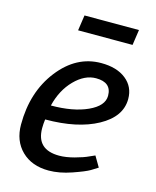

<svg xmlns="http://www.w3.org/2000/svg" viewBox="-112 -812 729 899"><g transform="rotate(15 252.0 -362.5)"><path d="M484 -410Q484 -324 386.5 -270.5Q289 -217 133 -217Q130 -195 130 -174Q130 -70 240 -70Q272 -70 313 -81Q354 -92 379 -104L404 -115L434 -64Q422 -56 401 -43.5Q380 -31 321 -10.5Q262 10 210 10Q128 10 79 -38Q30 -86 30 -165Q30 -323 114.5 -431.5Q199 -540 319 -540Q395 -540 439.5 -504.5Q484 -469 484 -410ZM142 -287Q249 -287 319 -319Q389 -351 389 -400Q389 -465 314 -465Q259 -465 210 -415Q161 -365 142 -287ZM174 -660 185 -735H449L438 -660Z"/></g></svg>

Font: Bitter
Style: Italic
Weight: 400
Italic angle: -9°
Designer: Sol Matas
Foundry: Sol Matas
Version: Version 1.001